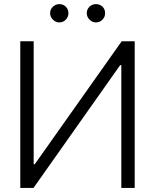

<svg xmlns="http://www.w3.org/2000/svg" viewBox="-20 -932 769 952"><path d="M80.6 -727.5H147V-117.7H152.3L583.5 -727.5H647.9V0H581.5V-608.9H575.7L146 0H80.6ZM274.4 -820.8Q256.3 -820.8 242.4 -834.7Q228.5 -848.6 228.5 -866.7Q228.5 -885.7 242.4 -898.7Q256.3 -911.6 274.4 -911.6Q293.5 -911.6 306.4 -898.7Q319.3 -885.7 319.3 -866.7Q319.3 -848.6 306.4 -834.7Q293.5 -820.8 274.4 -820.8ZM455.6 -820.8Q437.5 -820.8 423.8 -834.7Q410.2 -848.6 410.2 -866.7Q410.2 -885.7 423.8 -898.7Q437.5 -911.6 455.6 -911.6Q475.1 -911.6 488.3 -898.7Q501.5 -885.7 501 -866.7Q501.5 -848.6 488.3 -834.7Q475.1 -820.8 455.6 -820.8Z"/></svg>

Font: Inter Tight Light
Style: Regular
Weight: 300
Designer: Rasmus Andersson
Foundry: rsms
Version: Version 3.004